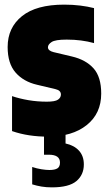

<svg xmlns="http://www.w3.org/2000/svg" viewBox="-20 -579 466 829"><path d="M186 11Q145 11 106.5 5.2Q68 -0.5 32 -13V-164Q64.5 -153 102.8 -146.5Q141 -140 182 -140Q218 -140 230.5 -148.8Q243 -157.5 243 -171Q243 -188.5 220 -194L140 -213Q81.5 -226.5 47.2 -265.8Q13 -305 13 -376Q13 -459.5 74.8 -509.2Q136.5 -559 257 -559Q294 -559 326.2 -555Q358.5 -551 386 -544V-393Q358.5 -400.5 329.8 -404.2Q301 -408 268 -408Q218.5 -408 202.8 -397.5Q187 -387 187 -375Q187 -360 211 -354L291 -335Q350.5 -321 383.8 -284Q417 -247 417 -175Q417 -89 354.5 -39Q292 11 186 11ZM204 230Q179.5 230 159 226.5Q138.5 223 119 217V142Q138.5 148.5 158.8 151.8Q179 155 193 155Q216.5 155 227.8 148Q239 141 239 123Q239 89 191 89H170V-10H263V40.5Q300 48.5 321 71.5Q342 94.5 342 131Q342 176 309.8 203Q277.5 230 204 230Z"/></svg>

Font: Encode Sans Condensed Black
Style: Regular
Weight: 900
Width: 3
Designer: Multiple Designers
Foundry: Impallari Type
Version: Version 3.000; ttfautohint (v1.8.3) -l 8 -r 50 -G 200 -x 14 